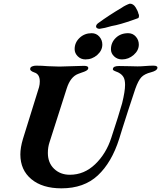

<svg xmlns="http://www.w3.org/2000/svg" viewBox="-20 -1013 879 1047"><path d="M91 -171Q91 -208 105 -255L193 -538Q197 -553 197 -569Q197 -609 167 -618Q141 -627 145 -640Q146 -647 155.5 -651Q165 -655 177 -655Q209 -655 242 -652Q286 -650 304 -650Q321 -650 371 -652Q419 -654 439 -654Q464 -654 461 -639Q459 -632 450 -627Q441 -622 425 -617Q410 -612 406 -610Q364 -594 344 -531L250 -237Q241 -210 241 -179Q241 -125 275 -92.5Q309 -60 361 -60Q439 -60 499 -117.5Q559 -175 587 -262Q628 -386 646 -450Q662 -515 662 -550Q662 -577 654 -591.5Q646 -606 630 -615Q626 -618 615 -622Q604 -626 599 -629.5Q594 -633 596 -639Q599 -653 629 -653L688 -652Q701 -651 730 -651Q749 -651 773 -653Q797 -655 817 -655Q842 -655 838 -640Q834 -627 804 -619Q768 -610 751 -592Q734 -574 718 -529Q700 -477 679 -411Q658 -345 647 -311Q644 -301 630 -256Q589 -127 513.5 -56.5Q438 14 315 14Q211 14 151 -36Q91 -86 91 -171ZM387 -745Q387 -781 414 -806.5Q441 -832 480 -832Q505 -832 521.5 -813.5Q538 -795 538 -770Q538 -738 510.5 -713.5Q483 -689 446 -689Q421 -689 404 -706Q387 -723 387 -745ZM585 -744Q585 -781 611.5 -806.5Q638 -832 679 -832Q704 -832 720.5 -813.5Q737 -795 737 -770Q737 -738 709 -713.5Q681 -689 645 -689Q620 -689 602.5 -705.5Q585 -722 585 -744ZM521 -856Q515 -856 510 -859Q505 -862 504 -866V-869Q504 -879 517 -888Q573 -929 644 -971Q652 -977 666 -984Q680 -991 688 -993Q707 -993 719.5 -973Q732 -953 735 -938Q738 -934 738 -926Q738 -917 733 -914L708 -905Q632 -878 589 -871Q549 -859 524 -856Z"/></svg>

Font: EB Garamond
Style: Bold Italic
Weight: 700
Italic angle: -17.2°
Designer: Georg Duffner and Octavio Pardo
Foundry: Georg Duffner
Version: Version 1.000